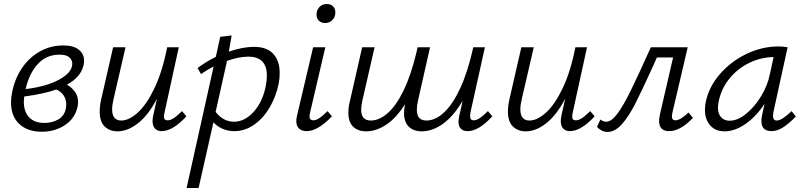

<svg xmlns="http://www.w3.org/2000/svg" viewBox="-20 -650 4020 959"><path d="M35 -138Q35 -164 41 -192Q55 -260 91.5 -312.5Q128 -365 181 -394Q234 -423 296 -423Q348 -423 374 -401.5Q400 -380 400 -347Q400 -335 397 -323Q383 -264 314 -227Q338 -214 354 -192Q370 -170 370 -140Q370 -129 367 -115Q354 -58 304 -25Q254 8 189 8Q118 8 76.5 -30.5Q35 -69 35 -138ZM99 -142Q99 -92 125.5 -64Q152 -36 203 -36Q240 -36 270.5 -53Q301 -70 309 -108Q311 -122 311 -128Q311 -153 298 -173Q285 -193 261 -203Q200 -181 101 -168Q99 -150 99 -142ZM341 -332Q341 -350 326.5 -363.5Q312 -377 277 -377Q212 -377 169 -330.5Q126 -284 108 -205Q214 -218 277.5 -253.5Q341 -289 341 -332Z M478 -93Q478 -120 485 -152L545 -414H607L548 -159Q540 -125 540 -104Q540 -48 586 -48Q624 -48 668 -87.5Q712 -127 751.5 -209.5Q791 -292 815 -414H873L802 -89Q799 -76 799 -67Q799 -49 817 -49Q831 -49 848 -60Q865 -71 889 -95L911 -69Q843 5 787 5Q766 5 754 -8Q742 -21 742 -45Q742 -57 745 -72L764 -157Q721 -75 669.5 -34.5Q618 6 567 6Q528 6 503 -18Q478 -42 478 -93Z M1047 -318Q1017 -303 984 -280L967 -310Q1004 -339 1058 -366L1080 -466L1137 -473L1123 -392Q1192 -416 1249 -416Q1313 -416 1345 -381Q1377 -346 1377 -286Q1377 -257 1372 -233Q1359 -168 1327 -113.5Q1295 -59 1249 -27Q1203 5 1151 5Q1118 5 1091 -7Q1064 -19 1046 -39L972 289H912ZM1149 -42Q1202 -42 1246.5 -91Q1291 -140 1307 -218Q1313 -248 1313 -272Q1313 -367 1220 -367Q1174 -367 1114 -346L1057 -91Q1095 -42 1149 -42Z M1460 -45Q1460 -59 1464 -74L1544 -414H1605L1529 -89Q1526 -77 1526 -69Q1526 -49 1545 -49Q1558 -49 1575 -60Q1592 -71 1616 -95L1638 -69Q1567 5 1512 5Q1488 5 1474 -7.5Q1460 -20 1460 -45ZM1561 -577Q1561 -600 1575.5 -615Q1590 -630 1613 -630Q1632 -630 1643.5 -618.5Q1655 -607 1655 -588Q1655 -565 1640.5 -550Q1626 -535 1604 -535Q1584 -535 1572.5 -547Q1561 -559 1561 -577Z M1998 -87Q1998 -103 2003 -130Q1960 -61 1909.5 -27.5Q1859 6 1809 6Q1768 6 1744 -17Q1720 -40 1720 -88Q1720 -114 1727 -142L1789 -414H1851L1790 -148Q1784 -121 1784 -102Q1784 -48 1832 -48Q1874 -48 1916.5 -85Q1959 -122 1996 -198.5Q2033 -275 2060 -388L2066 -414H2128L2068 -148Q2062 -121 2062 -101Q2062 -48 2110 -48Q2154 -48 2197.5 -88Q2241 -128 2279 -210Q2317 -292 2344 -414H2402L2330 -89Q2328 -75 2328 -70Q2328 -49 2346 -49Q2360 -49 2377 -60.5Q2394 -72 2417 -95L2439 -69Q2371 5 2316 5Q2294 5 2282 -7Q2270 -19 2270 -43Q2270 -50 2274 -72L2291 -147Q2246 -70 2193 -32Q2140 6 2087 6Q2046 6 2022 -17Q1998 -40 1998 -87Z M2517 -93Q2517 -120 2524 -152L2584 -414H2646L2587 -159Q2579 -125 2579 -104Q2579 -48 2625 -48Q2663 -48 2707 -87.5Q2751 -127 2790.5 -209.5Q2830 -292 2854 -414H2912L2841 -89Q2838 -76 2838 -67Q2838 -49 2856 -49Q2870 -49 2887 -60Q2904 -71 2928 -95L2950 -69Q2882 5 2826 5Q2805 5 2793 -8Q2781 -21 2781 -45Q2781 -57 2784 -72L2803 -157Q2760 -75 2708.5 -34.5Q2657 6 2606 6Q2567 6 2542 -18Q2517 -42 2517 -93Z M2962 -17 2979 -53Q2993 -42 3008 -42Q3034 -42 3064 -82.5Q3094 -123 3130.5 -197.5Q3167 -272 3231 -414H3415L3339 -89Q3336 -77 3336 -69Q3336 -49 3354 -49Q3378 -49 3419 -88L3441 -61Q3378 5 3322 5Q3272 5 3272 -46Q3272 -59 3277 -82L3342 -363H3261L3242 -320Q3186 -197 3153.5 -133Q3121 -69 3086.5 -30Q3052 9 3014 9Q2998 9 2983.5 1Q2969 -7 2962 -17Z M3501 -101Q3501 -123 3505 -140Q3520 -215 3575 -279Q3630 -343 3708 -380.5Q3786 -418 3868 -418Q3888 -418 3914 -414L3843 -90Q3841 -76 3841 -72Q3841 -48 3860 -48Q3885 -48 3934 -95L3955 -68Q3919 -31 3890 -13Q3861 5 3834 5Q3783 5 3783 -45Q3783 -58 3786 -73L3799 -132Q3758 -69 3704.5 -31.5Q3651 6 3599 6Q3553 6 3527 -24Q3501 -54 3501 -101ZM3825 -278 3844 -365Q3779 -364 3720.5 -335Q3662 -306 3621.5 -255Q3581 -204 3569 -140Q3566 -125 3566 -112Q3566 -81 3582 -64Q3598 -47 3624 -47Q3664 -47 3706.5 -81.5Q3749 -116 3781.5 -169.5Q3814 -223 3825 -278Z"/></svg>

Font: LXGW Bright GB
Style: Italic
Weight: 400
Italic angle: -12°
Designer: Christian Thalmann (Catharsis Fonts)
Foundry: LXGW / Christian Thalmann (Catharsis Fonts) / Fontworks Inc.
Version: Version 5.510